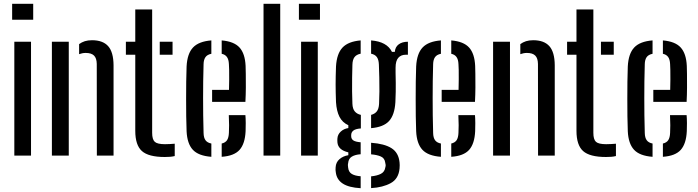

<svg xmlns="http://www.w3.org/2000/svg" viewBox="-20 -820 3680 1012"><path d="M44 -716V-800H155V-716ZM55.5 0V-600H143.5V0Z M253.5 0V-600H342.5V0ZM490.5 0 490 -483Q489.5 -513.5 475.5 -527.2Q461.5 -541 431.5 -541Q422 -541 413.5 -539.2Q405 -537.5 397 -534.5V-587.5Q410.5 -597.5 427 -602.8Q443.5 -608 465 -608Q522 -608 550 -576.8Q578 -545.5 578.5 -476V0Z M643.5 -531.5V-600H693V-770H782V-120Q782 -85 795.8 -72.5Q809.5 -60 849.5 -60Q864.5 -60 875.5 -60.8Q886.5 -61.5 901 -62.5V2.5Q889 5.5 876.2 6.5Q863.5 7.5 848.5 7.5Q763 7.5 728 -23.8Q693 -55 693 -130.5V-531.5ZM822 -531.5V-600H889.5V-531.5Z M963.5 -128.5Q962 -163 961.5 -206.8Q961 -250.5 961 -297.8Q961 -345 961.5 -389.5Q962 -434 963.5 -470Q967 -537.5 997.5 -569.8Q1028 -602 1094 -607V-536.5Q1072 -532 1062.8 -518.5Q1053.5 -505 1053 -482Q1051.5 -436 1051 -391.2Q1050.5 -346.5 1050.5 -302.2Q1050.5 -258 1051 -212.5Q1051.5 -167 1053 -119.5Q1053.5 -94 1063.2 -80.8Q1073 -67.5 1094 -63.5V6.5Q1026 1.5 996.2 -30.8Q966.5 -63 963.5 -128.5ZM1148.5 6.5V-63.5Q1168 -68 1176.8 -81.2Q1185.5 -94.5 1186.5 -120Q1187.5 -135 1187.5 -159.8Q1187.5 -184.5 1186 -213H1273.5Q1275 -197.5 1275.2 -171.2Q1275.5 -145 1274.5 -128.5Q1271.5 -62.5 1242.8 -30.2Q1214 2 1148.5 6.5ZM1098 -283V-346.5H1187Q1188 -374 1188 -402Q1188 -430 1187.8 -451.5Q1187.5 -473 1186.5 -482Q1185.5 -506.5 1176.2 -519.5Q1167 -532.5 1148.5 -536.5V-607Q1213.5 -601.5 1242.5 -569.5Q1271.5 -537.5 1274.5 -473Q1275 -462 1275.5 -430.2Q1276 -398.5 1275.8 -358.8Q1275.5 -319 1273.5 -283Z M1369 0V-800H1457V0Z M1555.5 -716V-800H1666.5V-716ZM1567 0V-600H1655V0Z M1881 172Q1818.5 168.5 1786.5 147.5Q1754.5 126.5 1750 88.5Q1749 83 1748.5 75.8Q1748 68.5 1749 62Q1750.5 35 1769.5 18.8Q1788.5 2.5 1816 -2V-17Q1762 -29.5 1758.5 -69.5Q1757.5 -77 1758 -81.2Q1758.5 -85.5 1758.5 -91Q1760 -111.5 1776.2 -126.5Q1792.5 -141.5 1816 -145V-160Q1784.5 -174.5 1769.2 -204.5Q1754 -234.5 1751 -281.5Q1750 -310 1749.5 -332.2Q1749 -354.5 1749 -375Q1749 -395.5 1749.5 -418.5Q1750 -441.5 1751 -470Q1755 -537 1785.2 -569.2Q1815.5 -601.5 1881 -607V-537Q1858.5 -532.5 1848.2 -518.5Q1838 -504.5 1837.5 -478Q1836.5 -448 1836 -411.2Q1835.5 -374.5 1835.8 -338.2Q1836 -302 1837.5 -273Q1838.5 -246.5 1850 -232.8Q1861.5 -219 1882 -214.5V-143Q1854.5 -141 1842.8 -132Q1831 -123 1831 -107.5Q1831 -107 1831 -105.5Q1831 -104 1831 -102.5Q1831 -88 1842 -80.2Q1853 -72.5 1881 -70V-7Q1852 -5 1834.5 5.5Q1817 16 1815 40Q1813.5 45.5 1813.8 51.8Q1814 58 1815 63.5Q1817.5 87 1834.5 97Q1851.5 107 1881 109ZM1936 171.5V109.5Q1967.5 106.5 1987.5 96.2Q2007.5 86 2011 62Q2013 55.5 2012.8 49.8Q2012.5 44 2010.5 37.5Q2007.5 13.5 1987.2 4.8Q1967 -4 1936 -6.5V-67.5Q2006.5 -62.5 2043.8 -38.8Q2081 -15 2086 36Q2086.5 42 2086.8 50.5Q2087 59 2086 68Q2081 122.5 2039.5 145.2Q1998 168 1936 171.5ZM1936 -144.5V-214.5Q1955.5 -219.5 1966 -232.8Q1976.5 -246 1978 -272.5Q1979.5 -302.5 1979.8 -338.2Q1980 -374 1979.2 -410.8Q1978.5 -447.5 1977 -480.5Q1976 -505.5 1966.5 -519Q1957 -532.5 1936 -537V-607Q2019.5 -600.5 2046 -546.5H2061Q2063 -572.5 2081.5 -586.2Q2100 -600 2130 -600V-531.5H2118.5Q2093.5 -531.5 2079.2 -515.2Q2065 -499 2065 -463V-437Q2066 -406.5 2066 -382.8Q2066 -359 2065.8 -335.5Q2065.5 -312 2064 -281.5Q2060 -214.5 2030.8 -182.2Q2001.5 -150 1936 -144.5Z M2173.5 -128.5Q2172 -163 2171.5 -206.8Q2171 -250.5 2171 -297.8Q2171 -345 2171.5 -389.5Q2172 -434 2173.5 -470Q2177 -537.5 2207.5 -569.8Q2238 -602 2304 -607V-536.5Q2282 -532 2272.8 -518.5Q2263.5 -505 2263 -482Q2261.5 -436 2261 -391.2Q2260.5 -346.5 2260.5 -302.2Q2260.5 -258 2261 -212.5Q2261.5 -167 2263 -119.5Q2263.5 -94 2273.2 -80.8Q2283 -67.5 2304 -63.5V6.5Q2236 1.5 2206.2 -30.8Q2176.5 -63 2173.5 -128.5ZM2358.5 6.5V-63.5Q2378 -68 2386.8 -81.2Q2395.5 -94.5 2396.5 -120Q2397.5 -135 2397.5 -159.8Q2397.5 -184.5 2396 -213H2483.5Q2485 -197.5 2485.2 -171.2Q2485.5 -145 2484.5 -128.5Q2481.5 -62.5 2452.8 -30.2Q2424 2 2358.5 6.5ZM2308 -283V-346.5H2397Q2398 -374 2398 -402Q2398 -430 2397.8 -451.5Q2397.5 -473 2396.5 -482Q2395.5 -506.5 2386.2 -519.5Q2377 -532.5 2358.5 -536.5V-607Q2423.5 -601.5 2452.5 -569.5Q2481.5 -537.5 2484.5 -473Q2485 -462 2485.5 -430.2Q2486 -398.5 2485.8 -358.8Q2485.5 -319 2483.5 -283Z M2579 0V-600H2668V0ZM2816 0 2815.5 -483Q2815 -513.5 2801 -527.2Q2787 -541 2757 -541Q2747.5 -541 2739 -539.2Q2730.5 -537.5 2722.5 -534.5V-587.5Q2736 -597.5 2752.5 -602.8Q2769 -608 2790.5 -608Q2847.5 -608 2875.5 -576.8Q2903.5 -545.5 2904 -476V0Z M2969 -531.5V-600H3018.5V-770H3107.5V-120Q3107.5 -85 3121.2 -72.5Q3135 -60 3175 -60Q3190 -60 3201 -60.8Q3212 -61.5 3226.5 -62.5V2.5Q3214.5 5.5 3201.8 6.5Q3189 7.5 3174 7.5Q3088.5 7.5 3053.5 -23.8Q3018.5 -55 3018.5 -130.5V-531.5ZM3147.5 -531.5V-600H3215V-531.5Z M3289 -128.5Q3287.5 -163 3287 -206.8Q3286.5 -250.5 3286.5 -297.8Q3286.5 -345 3287 -389.5Q3287.5 -434 3289 -470Q3292.5 -537.5 3323 -569.8Q3353.5 -602 3419.5 -607V-536.5Q3397.5 -532 3388.2 -518.5Q3379 -505 3378.5 -482Q3377 -436 3376.5 -391.2Q3376 -346.5 3376 -302.2Q3376 -258 3376.5 -212.5Q3377 -167 3378.5 -119.5Q3379 -94 3388.8 -80.8Q3398.5 -67.5 3419.5 -63.5V6.5Q3351.5 1.5 3321.8 -30.8Q3292 -63 3289 -128.5ZM3474 6.5V-63.5Q3493.5 -68 3502.2 -81.2Q3511 -94.5 3512 -120Q3513 -135 3513 -159.8Q3513 -184.5 3511.5 -213H3599Q3600.5 -197.5 3600.8 -171.2Q3601 -145 3600 -128.5Q3597 -62.5 3568.2 -30.2Q3539.5 2 3474 6.5ZM3423.5 -283V-346.5H3512.5Q3513.5 -374 3513.5 -402Q3513.5 -430 3513.2 -451.5Q3513 -473 3512 -482Q3511 -506.5 3501.8 -519.5Q3492.5 -532.5 3474 -536.5V-607Q3539 -601.5 3568 -569.5Q3597 -537.5 3600 -473Q3600.5 -462 3601 -430.2Q3601.5 -398.5 3601.2 -358.8Q3601 -319 3599 -283Z"/></svg>

Font: Big Shoulders Stencil Text Thin Medium
Style: Regular
Weight: 500
Version: Version 2.001